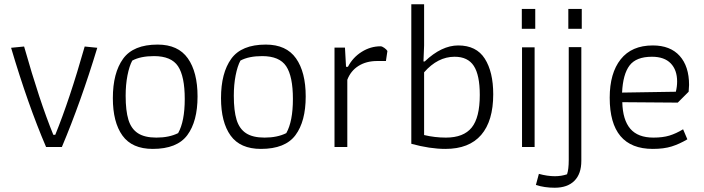

<svg xmlns="http://www.w3.org/2000/svg" viewBox="-20 -689 3298 900"><path d="M32 -465 93 -471Q166 -213 230 -57H239Q306 -221 377 -471L436 -465Q359 -211 270 0H196Q111 -198 32 -465Z M509 -229Q509 -347 557 -413.5Q605 -480 719 -480Q815 -480 860.5 -415.5Q906 -351 906 -237Q906 -120 858 -55.5Q810 9 696 9Q599 9 554 -53.5Q509 -116 509 -229ZM815 -65Q846 -120 846 -225Q846 -331 814.5 -378.5Q783 -426 702 -426Q639 -426 600 -405Q586 -379 577.5 -335.5Q569 -292 569 -240Q569 -170 582 -127.5Q595 -85 626.5 -64.5Q658 -44 713 -44Q773 -44 815 -65Z M1016 -229Q1016 -347 1064 -413.5Q1112 -480 1226 -480Q1322 -480 1367.5 -415.5Q1413 -351 1413 -237Q1413 -120 1365 -55.5Q1317 9 1203 9Q1106 9 1061 -53.5Q1016 -116 1016 -229ZM1322 -65Q1353 -120 1353 -225Q1353 -331 1321.5 -378.5Q1290 -426 1209 -426Q1146 -426 1107 -405Q1093 -379 1084.5 -335.5Q1076 -292 1076 -240Q1076 -170 1089 -127.5Q1102 -85 1133.5 -64.5Q1165 -44 1220 -44Q1280 -44 1322 -65Z M1548 -466H1597L1602 -376H1611Q1634 -420 1675.5 -446Q1717 -472 1764 -472Q1771 -472 1781.5 -464.5Q1792 -457 1796 -450L1789 -403H1748Q1697 -403 1660.5 -380Q1624 -357 1608 -315V0H1548Z M1908 -15V-669H1968V-476L1965 -401H1971Q2050 -476 2128 -476Q2213 -476 2252.5 -414Q2292 -352 2292 -247Q2292 -122 2235.5 -56.5Q2179 9 2068 9Q1995 9 1908 -15ZM2229 -244Q2229 -337 2201 -380Q2173 -423 2111 -423Q2032 -423 1968 -350V-56Q2018 -44 2070 -44Q2153 -44 2191 -91Q2229 -138 2229 -244Z M2426 -647H2489V-554H2426ZM2427 -467H2486V0H2427Z M2644 -647H2707V-554H2644ZM2492 178 2506 126Q2546 137 2581 137Q2611 137 2638 128Q2646 105 2646 61V-468H2705V65Q2705 126 2672.5 158.5Q2640 191 2580 191Q2532 191 2492 178Z M2838 -231Q2838 -346 2889.5 -411Q2941 -476 3040 -476Q3122 -476 3166 -427Q3210 -378 3210 -291Q3210 -281 3208 -259L3157 -208L2897 -210Q2899 -127 2934.5 -85.5Q2970 -44 3043 -44Q3087 -44 3118 -53.5Q3149 -63 3182 -83L3202 -36Q3165 -14 3128.5 -2.5Q3092 9 3040 9Q2838 9 2838 -231ZM3148 -259Q3154 -283 3154 -307Q3154 -361 3124 -392Q3094 -423 3036 -423Q2962 -423 2931 -382Q2900 -341 2896 -255Z"/></svg>

Font: Athiti
Style: Regular
Weight: 400
Designer: CadsonDemak Team
Foundry: CadsonDemak
Version: Version 1.032